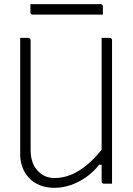

<svg xmlns="http://www.w3.org/2000/svg" viewBox="-20 -882 640 922"><path d="M518 0Q511 0 505 0Q499 0 492.5 0Q486 0 479 0Q477 0 475 -0.5Q473 -1 472 -2Q471 -3 470 -4Q469 -5 468.5 -7Q468 -9 468 -11Q468 -97 468 -183Q468 -269 468 -355.5Q468 -442 468 -528Q468 -614 468 -700Q475 -700 481.5 -700Q488 -700 494.5 -700Q501 -700 507 -700Q511 -700 513 -698.5Q515 -697 516.5 -695Q518 -693 518 -689Q518 -616 518 -542Q518 -468 518 -394.5Q518 -321 518 -247.5Q518 -174 518 -100Q518 -75 518 -50Q518 -25 518 0ZM241 20Q201 20 170 7Q139 -6 118.5 -28.5Q98 -51 87.5 -79.5Q77 -108 77 -139Q77 -216 77 -293Q77 -370 77 -447Q77 -524 77 -601Q77 -626 77 -650.5Q77 -675 77 -700Q87 -700 96.5 -700Q106 -700 116 -700Q120 -700 122 -698.5Q124 -697 125.5 -695Q127 -693 127 -689Q127 -602 127 -513.5Q127 -425 127 -337.5Q127 -250 127 -162Q127 -100 159.5 -63.5Q192 -27 243 -27Q280 -27 319 -42Q358 -57 400.5 -92.5Q443 -128 489 -190V-91H456Q428 -55 392.5 -30.5Q357 -6 318.5 7Q280 20 241 20ZM126 -862H463Q468 -862 471 -859Q474 -856 474 -851Q474 -841 474 -831.5Q474 -822 474 -812H137Q134 -812 131.5 -813.5Q129 -815 127.5 -817.5Q126 -820 126 -823Q126 -833 126 -842.5Q126 -852 126 -862Z"/></svg>

Font: Recursive Monospace Light
Style: Regular
Weight: 300
Version: Version 1.047